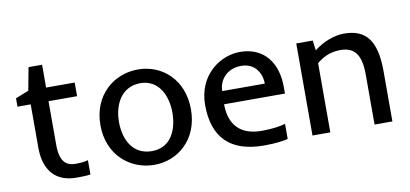

<svg xmlns="http://www.w3.org/2000/svg" viewBox="-63 -828 2208 1035"><g transform="rotate(-10 1041.5 -310.5)"><path d="M108.9 -190.4C108.9 -97.2 146.5 2.9 284.2 2.9C298.8 2.9 344.2 2.4 360.4 -1V-79.1C342.3 -72.8 305.2 -71.3 293.5 -71.3C238.8 -71.3 206.5 -100.1 206.5 -190.9V-429.2H362.8V-503.9H206.5V-628.9H132.3L108.9 -503.9L36.6 -475.1V-429.2H108.9Z M955.1 -252.9C955.1 -417.5 840.8 -514.2 710.4 -514.2C578.1 -514.2 459.5 -417.5 459.5 -252.9C459.5 -89.4 577.6 7.8 710 7.8C840.3 7.8 955.1 -89.4 955.1 -252.9ZM561 -252.9C561 -347.2 606.4 -439 710.4 -439C810.1 -439 853.5 -347.2 853.5 -252.9C853.5 -159.7 813.5 -67.4 710 -67.4C602.1 -67.4 561 -159.7 561 -252.9Z M1310.5 7.8C1377 7.8 1416 1 1440.9 -4.9V-87.4C1415.5 -80.6 1376 -72.3 1311 -72.3C1168.9 -72.3 1135.7 -165.5 1135.7 -248.5H1468.8V-286.6C1468.8 -415.5 1400.9 -511.7 1268.1 -511.7C1160.2 -511.7 1034.2 -426.3 1034.2 -262.2C1034.2 -85.4 1124 7.8 1310.5 7.8ZM1261.7 -436.5C1337.9 -436.5 1371.1 -376.5 1371.1 -320.3H1138.2C1138.2 -380.4 1183.6 -436.5 1261.7 -436.5Z M2013.2 0V-275.4C2013.2 -446.8 1954.6 -511.7 1837.4 -511.7C1789.1 -511.7 1727.1 -491.7 1672.9 -449.2L1666 -503.9H1575.7V0H1673.3V-378.4C1704.1 -405.3 1746.1 -427.7 1802.7 -427.7C1873 -427.7 1915.5 -391.6 1915.5 -275.4V0Z"/></g></svg>

Font: Inder
Style: Regular
Weight: 400
Designer: Irina Smirnova
Foundry: Irina Smirnova
Version: Version 1.001